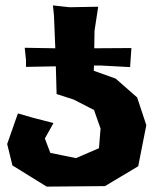

<svg xmlns="http://www.w3.org/2000/svg" viewBox="-20 -694 575 717"><path d="M77.1 -444.3 188.5 -446.3 191.4 -342.8 254.9 -322.3 331.1 -283.2 355.5 -213.9 349.6 -140.6 263.7 -103.5 168 -123 147.5 -176.8 179.7 -234.4 104.5 -253.9 46.9 -270.5 6.8 -156.2 26.4 -76.2 154.3 2.9 372.1 1 496.1 -73.2 526.4 -226.6 492.2 -330.1 412.1 -400.4 330.1 -429.7 331.1 -449.2H358.4L465.8 -443.4L470.7 -514.6L332 -513.7L333 -579.1L346.7 -668.9L239.3 -667L177.7 -673.8L181.6 -634.8L186.5 -513.7L72.3 -515.6L77.1 -469.7Z"/></svg>

Font: MaokenAssortedSans-Lite
Style: Lite
Weight: 400
Version: Version 1.400